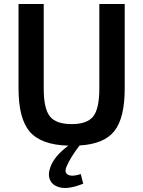

<svg xmlns="http://www.w3.org/2000/svg" viewBox="-20 -710 711 953"><path d="M599 -690V-270Q599 -125 548 -60Q497 5 375 12Q331 69 311 115Q297 147 318 157.5Q339 168 381 154L393 202Q324 229 284 221.5Q244 214 230 186.5Q216 159 229 123Q246 68 319 13Q184 9 128 -56Q72 -121 72 -270V-690H197V-270Q197 -171 227.5 -132.5Q258 -94 336 -94Q413 -94 443 -132.5Q473 -171 473 -270V-690Z"/></svg>

Font: Exo 2.0 Semi Bold
Style: Regular
Weight: 600
Designer: Natanael Gama
Version: Version 1.001;PS 001.001;hotconv 1.0.70;makeotf.lib2.5.58329